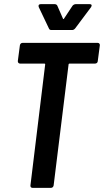

<svg xmlns="http://www.w3.org/2000/svg" viewBox="-20 -907 502 927"><path d="M343 -770 420 -873C425 -882 422 -887 413 -887H346C340 -887 334 -884 330 -879L289 -817C287 -814 285 -814 284 -817L257 -879C255 -884 250 -887 244 -887H177C168 -887 164 -882 167 -873L216 -770C218 -764 223 -762 228 -762H328C334 -762 339 -765 343 -770ZM452 -700H89C82 -700 77 -695 76 -688L66 -612C66 -605 70 -600 77 -600H194C197 -600 199 -598 198 -595L127 -12C126 -5 130 0 137 0H226C233 0 238 -5 239 -12L311 -595C311 -598 313 -600 316 -600H439C446 -600 452 -605 452 -612L462 -688C463 -695 458 -700 452 -700Z"/></svg>

Font: Barlow Condensed SemiBold
Style: Italic
Weight: 600
Width: 3
Italic angle: -7°
Designer: Jeremy Tribby
Foundry: Tribby Type
Version: Version 1.422;hotconv 1.0.109;makeotfexe 2.5.65596